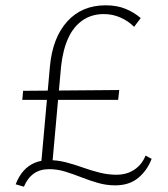

<svg xmlns="http://www.w3.org/2000/svg" viewBox="-20 -685 632 723"><path d="M134 -57 168 -435Q178 -543 233 -604Q288 -665 378 -665Q420 -665 452 -652Q484 -639 510 -617L485 -584Q463 -606 433.5 -619Q404 -632 371 -632Q325 -632 291 -608.5Q257 -585 237 -541.5Q217 -498 210 -435L176 -57ZM70 18 39 9Q51 -22 69 -42Q87 -62 111 -72Q135 -82 164 -82Q196 -82 227.5 -74Q259 -66 291 -54.5Q323 -43 355 -35Q387 -27 418 -27Q458 -27 486.5 -46.5Q515 -66 528 -99L551 -87Q535 -44 501 -15.5Q467 13 414 13Q381 13 349.5 4Q318 -5 287.5 -17Q257 -29 226.5 -38.5Q196 -48 165 -48Q131 -48 107.5 -31.5Q84 -15 70 18ZM64 -309 67 -343 429 -346 425 -309Z"/></svg>

Font: Ysabeau SC ExtraLight
Style: Regular
Weight: 250
Designer: Christian Thalmann (Catharsis Fonts)
Version: Version 2.001;gftools[0.9.30]; featfreeze: smcp